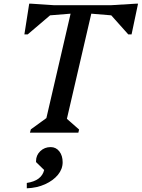

<svg xmlns="http://www.w3.org/2000/svg" viewBox="-20 -718 767 1039"><path d="M142 0 147 -18 231 -79 362 -644 251 -635 130 -532H112L138 -698H150L270 -690H583L714 -698H727L692 -532H674L582 -635L474 -644L342 -75L408 -17L404 0ZM125 301V272Q205 260 219 202L175 159V154Q175 122 198 100Q221 78 254 78Q283 78 301 101Q319 124 319 160Q319 197 293.5 228Q268 259 224 279Q180 299 125 301Z"/></svg>

Font: Platypi
Style: Italic
Weight: 400
Italic angle: -13°
Designer: David Sargent
Foundry: Bolt Cutter Type
Version: Version 1.200; ttfautohint (v1.8.4.7-5d5b)